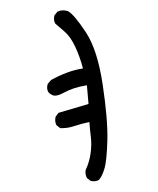

<svg xmlns="http://www.w3.org/2000/svg" viewBox="-109 -794 717 870"><g transform="rotate(15 250.0 -359.0)"><path d="M399 -1 380 -9Q366 -24 365 -43Q372 -81 367 -121Q362 -161 349 -193Q336 -225 325 -257Q291 -240 263.5 -221.5Q236 -203 204 -196L184 -205Q171 -220 171 -241L179 -261L300 -335L271 -415Q240 -401 218 -386.5Q196 -372 176 -353Q156 -334 139 -331Q123 -331 110 -340Q97 -353 98 -375L108 -396Q137 -424 168.5 -446.5Q200 -469 234 -484Q208 -530 175.5 -569Q143 -608 110.5 -623.5Q78 -639 60 -648Q47 -661 47 -683L56 -703Q75 -719 102 -717Q133 -709 204.5 -645.5Q276 -582 339.5 -436Q403 -290 425 -198.5Q447 -107 445.5 -69Q444 -31 434 -14Q420 -1 399 -1Z"/></g></svg>

Font: NaniFont Regular
Style: Regular
Weight: 400
Designer: Nanigashitei
Version: Version 1.036